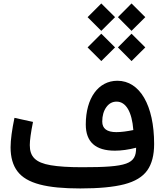

<svg xmlns="http://www.w3.org/2000/svg" viewBox="-20 -1062 932 1082"><path d="M721.2 -888.2 798.8 -965.3 721.2 -1042.5 644.5 -965.3ZM550.8 -888.2 628.4 -965.3 550.8 -1042.5 473.6 -965.3ZM550.8 -717.8 628.4 -794.9 550.8 -872.1 473.6 -794.9ZM721.2 -717.8 798.8 -794.9 721.2 -872.1 644.5 -794.9ZM747.1 -229.5C747.1 -137.7 698.7 -119.6 441.9 -119.6C367.2 -119.6 308.1 -123.5 265.6 -130.9C179.7 -145.5 147.9 -179.7 147.9 -244.1C147.9 -271 153.8 -314.9 166 -375L61.5 -397.9C47.9 -333 39.6 -274.4 39.6 -231.9C39.6 -175.3 52.7 -129.9 78.6 -96.2C130.4 -27.8 242.7 0 432.6 0C537.1 0 619.6 -7.8 680.2 -23.4C740.7 -39.1 784.2 -65.4 810.1 -102.1C835.9 -138.7 848.6 -188 848.6 -250.5C848.6 -468.3 768.1 -606.9 641.6 -606.9C534.7 -606.9 463.4 -509.8 463.4 -360.4C463.4 -262.2 518.1 -212.9 627.4 -212.9C663.6 -212.9 703.6 -218.3 747.1 -229.5ZM731.4 -329.1C695.8 -321.8 662.6 -317.4 635.3 -317.4C582.5 -317.4 556.2 -337.4 556.2 -377C556.2 -409.7 564 -437 579.1 -458C594.2 -479 613.3 -489.3 637.2 -489.3C689.5 -489.3 723.6 -432.1 731.4 -329.1Z"/></svg>

Font: Estedad SemiBold
Style: Regular
Weight: 600
Designer: Amin Abedi
Version: Version 7.3